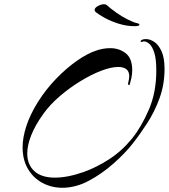

<svg xmlns="http://www.w3.org/2000/svg" viewBox="-20 -850 799 909"><path d="M276 39Q224 39 181 16Q138 -7 112.5 -50Q87 -93 87 -153Q87 -198 104.5 -252.5Q122 -307 160 -368Q198 -428 246.5 -478Q295 -528 344.5 -562.5Q394 -597 434 -610Q467 -622 502 -622Q544 -622 575 -598Q606 -574 606 -518Q606 -499 602 -480.5Q598 -462 595 -453Q594 -447 591 -447Q585 -447 587 -458Q589 -467 590.5 -474.5Q592 -482 592 -488Q592 -512 578 -522.5Q564 -533 540 -533Q506 -533 459 -515Q412 -497 360.5 -465.5Q309 -434 263 -394.5Q217 -355 186 -312Q147 -258 128 -210Q109 -162 109 -123Q109 -71 142.5 -40Q176 -9 240 -9Q269 -9 303 -15.5Q337 -22 377 -36Q436 -57 496.5 -96Q557 -135 605 -194Q650 -250 685 -331.5Q720 -413 720 -516Q720 -571 710.5 -600.5Q701 -630 687.5 -642Q674 -654 662 -654Q658 -654 652 -652Q651 -652 650.5 -651.5Q650 -651 649 -651Q646 -651 646 -654Q646 -659 653 -662Q661 -665 671 -665Q690 -665 710 -652Q730 -639 744.5 -608Q759 -577 759 -524Q759 -450 735.5 -385.5Q712 -321 677 -267Q642 -213 608 -170Q572 -124 517 -75.5Q462 -27 402 5Q371 22 338.5 30.5Q306 39 276 39ZM618 -726Q580 -726 543 -737.5Q506 -749 477.5 -764.5Q449 -780 434 -792Q428 -797 428 -803Q428 -813 443.5 -821.5Q459 -830 472 -830Q481 -830 484 -827Q504 -809 531 -790Q558 -771 585 -757.5Q612 -744 630 -740Q640 -738 640 -733Q640 -731 636 -728.5Q632 -726 618 -726Z"/></svg>

Font: Arizonia
Style: Regular
Weight: 400
Designer: Robert E. Leuschke
Foundry: Robert E. Leuschke
Version: Version 1.010; ttfautohint (v1.8.4.7-5d5b)